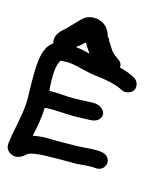

<svg xmlns="http://www.w3.org/2000/svg" viewBox="-157 -933 851 1032"><g transform="rotate(20 268.5 -417.0)"><path d="M-3 -505C-3 -440 7 -371 13 -309C17 -269 15 -237 11 -196V-195C9 -155 -1 -104 -1 -59C-1 -51 -7 -22 20 -4C69 28 110 -24 114 -29C152 -53 249 -57 314 -64L373 -69H376C408 -74 451 -83 475 -83H481C512 -81 534 -103 534 -129C534 -152 516 -173 488 -175L477 -176H476C434 -176 394 -165 354 -161C300 -155 244 -149 191 -146H188C158 -143 133 -139 107 -131C113 -180 120 -232 116 -291C116 -292 119 -293 120 -295C186 -305 236 -299 312 -309L369 -316C415 -322 427 -352 422 -372C416 -390 393 -414 347 -408L295 -401C259 -396 233 -394 213 -393C178 -392 147 -393 109 -388C101 -424 97 -469 97 -504C97 -526 104 -550 109 -561C115 -562 120 -563 129 -564L153 -567C208 -567 248 -553 312 -550H316C373 -550 427 -542 461 -530C464 -529 484 -516 508 -525C556 -542 544 -596 511 -611C486 -622 455 -631 422 -636C423 -649 417 -664 396 -675L386 -681V-682C378 -685 360 -697 350 -710L330 -736C325 -742 316 -753 316 -756V-759C312 -762 306 -768 303 -771C298 -783 283 -830 225 -839C190 -844 160 -831 143 -813C117 -783 101 -760 81 -737V-736C75 -728 45 -707 37 -671V-668C36 -660 35 -648 41 -635C5 -608 -3 -554 -3 -505ZM162 -658C176 -670 191 -685 204 -700C214 -686 227 -668 243 -650C221 -654 193 -658 162 -658Z"/></g></svg>

Font: Stray Cat
Style: ExBlkExt
Weight: 1000
Version: Version 1.0